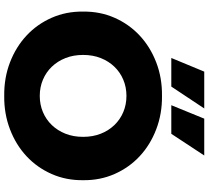

<svg xmlns="http://www.w3.org/2000/svg" viewBox="-58 -890 963 886"><g transform="rotate(90 423.0 -447.5)"><path d="M34 -350Q33 -428 62.5 -495Q92 -562 144.5 -611Q197 -660 268.5 -687.5Q340 -715 423 -714Q505 -715 577 -687.5Q649 -660 701.5 -611Q754 -562 783.5 -495Q813 -428 812 -350Q813 -272 783.5 -205Q754 -138 701.5 -89Q649 -40 577 -12.5Q505 15 423 14Q340 15 268.5 -12.5Q197 -40 144.5 -89Q92 -138 62.5 -205Q33 -272 34 -350ZM612 -350Q612 -395 597.5 -431.5Q583 -468 557.5 -494.5Q532 -521 497.5 -535.5Q463 -550 423 -550Q383 -550 348.5 -535.5Q314 -521 288.5 -494.5Q263 -468 248.5 -431.5Q234 -395 234 -350Q234 -305 248.5 -268.5Q263 -232 288.5 -205.5Q314 -179 348.5 -164.5Q383 -150 423 -150Q463 -150 497.5 -164.5Q532 -179 557.5 -205.5Q583 -232 597.5 -268.5Q612 -305 612 -350ZM311 -909H481L380 -757H248ZM528 -909H698L598 -757H466Z"/></g></svg>

Font: CMG Sans ExtraBold
Style: Regular
Weight: 800
Designer: Julieta Ulanovsky
Foundry: Julieta Ulanovsky
Version: Version 7.200